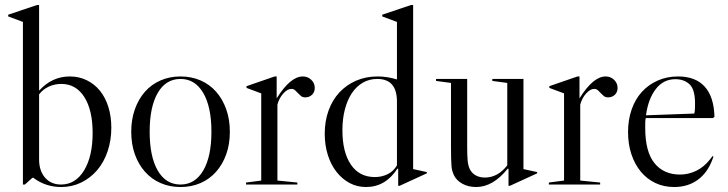

<svg xmlns="http://www.w3.org/2000/svg" viewBox="-20 -741 2925 771"><path d="M226 10Q163 10 114 -27H110L80 0H72V-653L13 -675V-682L129 -721H137V-377Q189 -434 260 -434Q297 -434 328 -419Q359 -404 381 -377Q403 -350 415 -312Q427 -274 427 -228Q427 -177 412 -133Q397 -89 370 -57.5Q343 -26 306 -8Q269 10 226 10ZM225 0Q283 0 317.5 -56.5Q352 -113 352 -207Q352 -299 318.5 -351.5Q285 -404 226 -404Q199 -404 175.5 -393Q152 -382 137 -362V-101Q137 -55 161 -27.5Q185 0 225 0Z M705 -434Q749 -434 785.5 -418Q822 -402 848 -372.5Q874 -343 888.5 -302Q903 -261 903 -212Q903 -162 888.5 -121.5Q874 -81 848 -51.5Q822 -22 785.5 -6Q749 10 705 10Q661 10 624.5 -6Q588 -22 562 -51.5Q536 -81 521.5 -121.5Q507 -162 507 -212Q507 -261 521.5 -302Q536 -343 562 -372.5Q588 -402 624.5 -418Q661 -434 705 -434ZM581 -212Q581 -112 613.5 -56Q646 0 705 0Q763 0 796 -56Q829 -112 829 -212Q829 -312 796 -368Q763 -424 705 -424Q646 -424 613.5 -368Q581 -312 581 -212Z M1174 -8V0H968V-8L1029 -16V-366L970 -388V-395L1083 -434H1091V-346Q1146 -434 1196 -434Q1216 -434 1230 -420.5Q1244 -407 1244 -388Q1244 -371 1233 -360.5Q1222 -350 1206 -350Q1195 -350 1188.5 -355.5Q1182 -361 1176.5 -367Q1171 -373 1165 -378.5Q1159 -384 1150 -384Q1134 -384 1117.5 -365.5Q1101 -347 1094 -321V-16Z M1450 10Q1414 10 1384 -6Q1354 -22 1331.5 -50.5Q1309 -79 1296.5 -118.5Q1284 -158 1284 -204Q1284 -255 1299.5 -297.5Q1315 -340 1343 -370Q1371 -400 1410 -417Q1449 -434 1496 -434Q1535 -434 1574 -422V-653L1515 -675V-682L1631 -721H1639V-62L1694 -50V-45L1585 5H1579V-63L1576 -64Q1528 10 1450 10ZM1485 -30Q1514 -30 1537.5 -42Q1561 -54 1574 -77V-333Q1574 -424 1495 -424Q1463 -424 1437 -409Q1411 -394 1393 -367Q1375 -340 1365 -302Q1355 -264 1355 -218Q1355 -130 1389 -80Q1423 -30 1485 -30Z M1957 -416V-424H2082V-62L2137 -50V-45L2028 5H2022V-63L2019 -64Q1960 10 1892 10Q1861 10 1837 -3Q1813 -16 1802 -39Q1799 -46 1796.5 -54Q1794 -62 1793 -74.5Q1792 -87 1791.5 -106Q1791 -125 1791 -153V-408L1731 -416V-424H1856V-153Q1856 -114 1858 -95Q1860 -76 1866 -63Q1874 -46 1890 -37Q1906 -28 1927 -28Q1979 -28 2017 -77V-408Z M2390 -8V0H2184V-8L2245 -16V-366L2186 -388V-395L2299 -434H2307V-346Q2362 -434 2412 -434Q2432 -434 2446 -420.5Q2460 -407 2460 -388Q2460 -371 2449 -360.5Q2438 -350 2422 -350Q2411 -350 2404.5 -355.5Q2398 -361 2392.5 -367Q2387 -373 2381 -378.5Q2375 -384 2366 -384Q2350 -384 2333.5 -365.5Q2317 -347 2310 -321V-16Z M2843 -267H2573Q2571 -257 2571 -247Q2571 -237 2571 -226Q2571 -132 2608 -86Q2645 -40 2711 -40Q2744 -40 2775.5 -55Q2807 -70 2832 -102L2841 -114L2845 -112L2841 -101Q2821 -47 2781.5 -18.5Q2742 10 2687 10Q2646 10 2612 -6Q2578 -22 2553.5 -51.5Q2529 -81 2515.5 -121.5Q2502 -162 2502 -211Q2502 -260 2516.5 -301.5Q2531 -343 2557.5 -372Q2584 -401 2621 -417.5Q2658 -434 2703 -434Q2773 -434 2810 -393Q2847 -352 2849 -272ZM2692 -423Q2644 -423 2613.5 -383.5Q2583 -344 2574 -278L2768 -285Q2770 -291 2770.5 -302.5Q2771 -314 2771 -325Q2771 -382 2749 -402.5Q2727 -423 2692 -423Z"/></svg>

Font: Libre Caslon Display
Style: Regular
Weight: 400
Designer: Pablo Impallari, Rodrigo Fuenzalida
Foundry: Pablo Impallari, Rodrigo Fuenzalida
Version: Version 1.002; ttfautohint (v1.5)